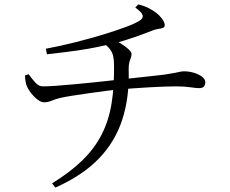

<svg xmlns="http://www.w3.org/2000/svg" viewBox="-20 -795 1040 867"><path d="M215 33Q298 -18 352.5 -71.5Q407 -125 439 -187.5Q471 -250 483.5 -326Q496 -402 495 -497Q495 -522 491.5 -539.5Q488 -557 477.5 -571.5Q467 -586 445 -602L485 -618Q504 -612 525 -599Q546 -586 560 -573Q574 -560 574 -551Q574 -541 570.5 -533Q567 -525 564 -513.5Q561 -502 561 -482Q565 -357 532.5 -256Q500 -155 426 -78.5Q352 -2 230 52ZM178 -333Q166 -333 150 -345Q134 -357 121 -373.5Q108 -390 102 -404Q94 -421 93 -454L109 -460Q126 -437 140.5 -421Q155 -405 174 -405Q195 -405 231.5 -407.5Q268 -410 310 -414Q352 -418 393.5 -422Q435 -426 468.5 -430Q502 -434 521 -436Q557 -440 596 -444Q635 -448 669 -452Q703 -456 722 -458Q754 -463 769.5 -466Q785 -469 793.5 -471Q802 -473 811 -473Q832 -473 853.5 -467Q875 -461 891 -449.5Q907 -438 907 -424Q907 -412 901 -404.5Q895 -397 879 -397Q866 -397 839 -401Q812 -405 775 -405Q756 -405 725 -404Q694 -403 658 -401Q622 -399 588 -396.5Q554 -394 527 -392Q501 -390 462 -385Q423 -380 381 -374Q339 -368 304.5 -362.5Q270 -357 253 -353Q231 -348 214 -340.5Q197 -333 178 -333ZM187 -575Q252 -587 319.5 -604Q387 -621 447.5 -639.5Q508 -658 553 -675Q598 -692 615 -705Q627 -714 624 -726.5Q621 -739 591 -761L604 -775Q634 -768 654 -757Q674 -746 687 -736Q699 -727 711.5 -710.5Q724 -694 724 -681Q724 -672 715 -669Q706 -666 693 -664Q680 -662 668 -657Q638 -645 608.5 -634.5Q579 -624 549 -614.5Q519 -605 486 -597Q458 -591 421 -583Q384 -575 329.5 -567Q275 -559 192 -550Z"/></svg>

Font: Noto Serif TC
Style: Regular
Weight: 400
Designer: Ryoko NISHIZUKA  (kana & ideographs); Frank Grießhammer (Latin, Greek & Cyrillic); Wenlong ZHANG  (bopomofo); Sandoll Co
Foundry: Adobe
Version: Version 2.003-H1;hotconv 1.1.1;makeotfexe 2.6.0